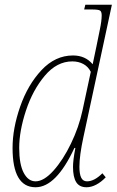

<svg xmlns="http://www.w3.org/2000/svg" viewBox="-20 -780 492 810"><path d="M33 -156Q33 -238 65 -330Q97 -422 155 -484Q213 -546 288 -546Q340 -546 371 -509L387 -585L401 -654Q409 -692 409 -715Q409 -731 402 -735.5Q395 -740 368 -740H335L340 -760H452L332 -202Q315 -124 315 -76Q315 -46 322.5 -30.5Q330 -15 347 -15Q378 -15 412 -49L426 -32Q407 -12 386 -1Q365 10 345 10Q315 10 301.5 -11.5Q288 -33 288 -76Q288 -104 298 -156H294Q217 10 130 10Q33 10 33 -156ZM328 -314 363 -477Q352 -499 331.5 -510Q311 -521 285 -521Q220 -521 169 -460.5Q118 -400 89.5 -313.5Q61 -227 61 -156Q61 -87 80 -51Q99 -15 130 -15Q165 -15 205.5 -60Q246 -105 279.5 -174.5Q313 -244 328 -314Z"/></svg>

Font: Noto Serif NarrowThin
Style: Italic
Weight: 250
Width: 4
Italic angle: -12°
Designer: Monotype Design Team
Foundry: Monotype Imaging Inc.
Version: Version 1.001